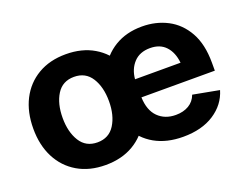

<svg xmlns="http://www.w3.org/2000/svg" viewBox="-92 -731 1172 918"><g transform="rotate(-20 494.0 -271.5)"><path d="M306.6 10.7Q224.6 10.7 164.6 -24.7Q104.5 -60.1 72 -123.3Q39.6 -186.5 39.6 -270.5Q39.6 -355 72 -418.5Q104.5 -481.9 164.6 -517.3Q224.6 -552.7 306.6 -552.7Q388.7 -552.7 448.7 -517.3Q508.8 -481.9 541.3 -418.5Q573.7 -355 573.7 -270.5Q573.7 -186.5 541.3 -123.3Q508.8 -60.1 448.7 -24.7Q388.7 10.7 306.6 10.7ZM306.6 -104.5Q365.2 -104.5 395 -151.9Q424.8 -199.2 424.8 -271Q424.8 -343.3 395 -390.4Q365.2 -437.5 306.6 -437.5Q248 -437.5 218.5 -390.4Q189 -343.3 189 -271Q189 -199.2 218.5 -151.9Q248 -104.5 306.6 -104.5ZM701.2 10.7Q617.7 10.7 557.1 -23.4Q496.6 -57.6 464.1 -120.6Q431.6 -183.6 431.6 -270Q431.6 -354.5 464.1 -418Q496.6 -481.4 555.4 -517.1Q614.3 -552.7 693.8 -552.7Q765.1 -552.7 823.2 -522.5Q881.3 -492.2 915.8 -430.7Q950.2 -369.1 950.2 -275.9V-234.9H576.7Q579.1 -168 613.8 -133.8Q648.4 -99.6 703.6 -99.6Q742.2 -99.6 769.8 -116Q797.4 -132.3 809.1 -164.1L941.9 -139.2Q921.9 -71.3 859.1 -30.3Q796.4 10.7 701.2 10.7ZM577.6 -326.7H809.1Q803.7 -379.9 774.9 -411.1Q746.1 -442.4 695.3 -442.4Q642.6 -442.4 612.3 -409.9Q582 -377.4 577.6 -326.7Z"/></g></svg>

Font: Inter
Style: Bold
Weight: 700
Designer: Rasmus Andersson
Foundry: rsms
Version: Version 4.001;git-9221beed3